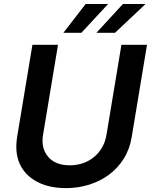

<svg xmlns="http://www.w3.org/2000/svg" viewBox="-20 -958 777 989"><path d="M68.2 -252.1 147 -727.3H278.8L201.7 -263.1Q190.3 -195.7 227.6 -150.9Q264.6 -106.5 339.5 -106.5Q375.7 -106.5 407.5 -117.5Q439.3 -128.6 464.1 -149Q489 -169.4 505.7 -198.3Q522.4 -227.3 528.4 -263.1L605.5 -727.3H737.2L658.4 -252.1Q648.1 -189.3 617.2 -140.3Q586.3 -91.3 540.8 -57.7Q495.4 -24.1 438.6 -6.6Q381.7 11 319.6 11Q231.5 11 169.7 -22.4Q108 -55.8 81.7 -113.8Q55.4 -171.9 68.2 -252.1ZM613.3 -937.5H729.8L572.4 -789.1H476.6ZM306.5 -789.1 421.2 -937.5H536.9L399.1 -789.1Z"/></svg>

Font: Inter P Semi Bold
Style: Italic
Weight: 600
Italic angle: 9.39999°
Designer: Rasmus Andersson
Foundry: rsms
Version: Version 3.018;git-588b23468